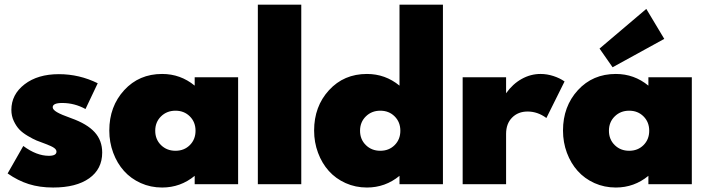

<svg xmlns="http://www.w3.org/2000/svg" viewBox="-20 -802 3074 836"><path d="M13.2 -46.8 81.4 -166.4Q139.1 -123.6 192.7 -123.6Q225.9 -123.6 225.9 -141.8Q225.9 -150.5 215.5 -158Q205 -165.5 178.2 -175.5Q155 -183.6 139.3 -190.2Q123.6 -196.8 100.9 -210.2Q78.2 -223.6 64.3 -238.2Q50.5 -252.7 40 -275Q29.5 -297.3 29.5 -323.6Q29.5 -390.5 86.8 -434.8Q144.1 -479.1 236.4 -479.1Q325.5 -479.1 405.5 -439.5L352.3 -327.3Q304.5 -353.6 250.9 -353.6Q209.5 -353.6 209.5 -335Q209.5 -324.5 228 -313.6Q246.4 -302.7 290 -287.3Q359.1 -262.7 392 -226.6Q425 -190.5 425 -137.7Q425 -65.9 368.4 -25.7Q311.8 14.5 211.4 14.5Q152.7 14.5 105.2 -0.5Q57.7 -15.5 13.2 -46.8Z M685.9 14.5Q635.9 14.5 593 -4.8Q550 -24.1 520 -57.5Q490 -90.9 473 -136.6Q455.9 -182.3 455.9 -233.6Q455.9 -338.6 520.7 -409.3Q585.5 -480 685.9 -480Q765.9 -480 827.7 -429.1V-465.5H1016.8V0H827.7V-36.4Q765.9 14.5 685.9 14.5ZM681.1 -295.2Q655.9 -270.5 655.9 -232.7Q655.9 -195 681.1 -170.2Q706.4 -145.5 744.1 -145.5Q781.8 -145.5 806.6 -170.2Q831.4 -195 831.4 -232.7Q831.4 -270.5 806.6 -295.2Q781.8 -320 744.1 -320Q706.4 -320 681.1 -295.2Z M1291.8 0H1102.7V-781.8H1291.8Z M1577.7 14.5Q1527.7 14.5 1484.8 -4.8Q1441.8 -24.1 1411.8 -57.5Q1381.8 -90.9 1364.8 -136.6Q1347.7 -182.3 1347.7 -233.6Q1347.7 -338.6 1412.5 -409.3Q1477.3 -480 1577.7 -480Q1657.7 -480 1719.5 -429.1V-781.8H1908.6V0H1719.5V-36.4Q1657.7 14.5 1577.7 14.5ZM1573 -295.2Q1547.7 -270.5 1547.7 -232.7Q1547.7 -195 1573 -170.2Q1598.2 -145.5 1635.9 -145.5Q1673.6 -145.5 1698.4 -170.2Q1723.2 -195 1723.2 -232.7Q1723.2 -270.5 1698.4 -295.2Q1673.6 -320 1635.9 -320Q1598.2 -320 1573 -295.2Z M1994.5 0V-465.5H2183.6V-395.9Q2212.3 -436.4 2251.4 -458.2Q2290.5 -480 2333.6 -480Q2361.8 -480 2389.8 -470.9Q2417.7 -461.8 2438.2 -447.3L2359.1 -288.2Q2320.9 -316.4 2277.3 -316.4Q2235.9 -316.4 2209.8 -290Q2183.6 -263.6 2183.6 -219.1V0Z M2431.4 -233.6Q2431.4 -338.6 2496.1 -409.3Q2560.9 -480 2661.4 -480Q2741.4 -480 2803.2 -429.1V-465.5H2992.3V0H2803.2V-36.4Q2741.4 14.5 2661.4 14.5Q2611.4 14.5 2568.4 -4.8Q2525.5 -24.1 2495.5 -57.5Q2465.5 -90.9 2448.4 -136.6Q2431.4 -182.3 2431.4 -233.6ZM2590.5 -590.5 2794.1 -763.2 2872.3 -632.7 2647.3 -509.1ZM2782 -295.2Q2757.3 -320 2719.5 -320Q2681.8 -320 2656.6 -295.2Q2631.4 -270.5 2631.4 -232.7Q2631.4 -195 2656.6 -170.2Q2681.8 -145.5 2719.5 -145.5Q2757.3 -145.5 2782 -170.2Q2806.8 -195 2806.8 -232.7Q2806.8 -270.5 2782 -295.2Z"/></svg>

Font: Spartan MB Black
Style: Regular
Weight: 900
Designer: Matt Bailey, Mirko Velimirovic
Foundry: Matt Bailey
Version: Version 1.005